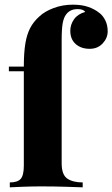

<svg xmlns="http://www.w3.org/2000/svg" viewBox="-20 -802 481 822"><path d="M22 0V-21Q55 -21 68.5 -36Q82 -51 82 -93V-497H18V-517H82Q82 -576 88.5 -615.5Q95 -655 109.5 -682.5Q124 -710 149 -732Q171 -753 209.5 -767.5Q248 -782 292 -782Q330 -782 357.5 -772.5Q385 -763 405 -747Q420 -736 430.5 -715.5Q441 -695 441 -668Q441 -639 419.5 -616Q398 -593 364 -593Q327 -593 304 -613.5Q281 -634 281 -670Q281 -697 297 -719.5Q313 -742 345 -751Q342 -756 334 -759.5Q326 -763 313 -763Q295 -763 283 -757Q271 -751 263 -740Q253 -727 248.5 -703Q244 -679 244 -630V-103Q244 -54 268 -37.5Q292 -21 334 -21V0Q307 -1 258.5 -2.5Q210 -4 156 -4Q117 -4 79 -2.5Q41 -1 22 0Z"/></svg>

Font: Playfair Display ExtraBold
Style: Regular
Weight: 800
Designer: Claus Eggers Sørensen
Foundry: Claus Eggers Sørensen
Version: Version 1.203